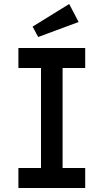

<svg xmlns="http://www.w3.org/2000/svg" viewBox="-20 -940 518 960"><path d="M72 0V-100H185V-600H72V-700H406V-600H293V-100H406V0ZM171 -755 143 -807 326 -920 373 -830Z"/></svg>

Font: Lexend Medium
Style: Regular
Weight: 500
Designer: Bonnie Shaver-Troup, Thomas Jockin
Foundry: Lexend
Version: Version 1.005